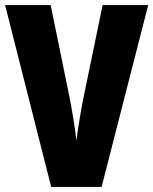

<svg xmlns="http://www.w3.org/2000/svg" viewBox="-20 -734 602 754"><path d="M562 -714H383L310 -361C300 -314 285 -224 280 -181C276 -224 261 -315 251 -362L179 -714H0L181 0H379Z"/></svg>

Font: Noto Sans Bengali ExtraCondensed Black
Style: Regular
Weight: 900
Width: 2
Designer: Joana Ranito - Universal Thirst; Jelle Bosma - Monotype Design Team
Foundry: Universal Thirst ehf.
Version: Version 3.000